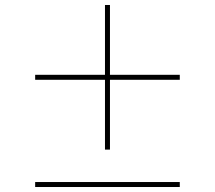

<svg xmlns="http://www.w3.org/2000/svg" viewBox="-20 -750 862 770"><path d="M401 -150V-430H121V-450H401V-730H421V-450H701V-430H421V-150ZM121 0V-20H701V0Z"/></svg>

Font: M PLUS 2 Thin Thin
Style: Regular
Weight: 250
Version: Version 1.001